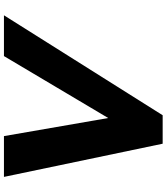

<svg xmlns="http://www.w3.org/2000/svg" viewBox="46 -912 865 998"><g transform="rotate(90 479.0 -412.5)"><path d="M726.5 -825H578.5L59 0H271L593 -542L687 0H899Z"/></g></svg>

Font: Hussar
Style: BdOblTwo
Weight: 700
Foundry: Cannot Into Space Fonts
Version: Version 2.00